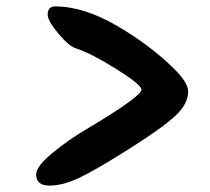

<svg xmlns="http://www.w3.org/2000/svg" viewBox="-20 -627 656 600"><path d="M129 -581Q129 -607 152 -607Q242 -607 347 -545.5Q452 -484 526 -410Q568 -368 568 -341Q568 -303 529 -266Q490 -229 384 -162Q278 -95 227 -71Q176 -47 134.5 -47Q93 -47 93 -82Q93 -107 144.5 -149.5Q196 -192 258 -228Q422 -326 422 -347Q422 -362 344 -411Q266 -460 217 -476Q195 -483 162 -522.5Q129 -562 129 -581Z"/></svg>

Font: Kalam
Style: Bold
Weight: 700
Version: Version 2.001;PS 1.0;hotconv 1.0.79;makeotf.lib2.5.61930; tt